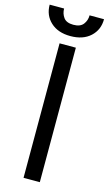

<svg xmlns="http://www.w3.org/2000/svg" viewBox="-151 -956 568 1003"><g transform="rotate(15 133.0 -454.5)"><path d="M176.1 -727.3V0H88.1V-727.3ZM201.7 -909.1H279.8Q279.8 -851.6 240.1 -815Q200.3 -778.4 132.1 -778.4Q65 -778.4 25.4 -815Q-14.2 -851.6 -14.2 -909.1H63.9Q63.9 -881.4 79.4 -860.4Q94.8 -839.5 132.1 -839.5Q169.4 -839.5 185.5 -860.4Q201.7 -881.4 201.7 -909.1Z"/></g></svg>

Font: Inter Zeller
Style: Regular
Weight: 400
Designer: Rasmus Andersson; Joe Bland
Foundry: zeller
Version: Version 3.015;git-dec3a8cb1